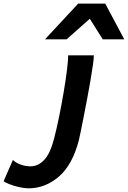

<svg xmlns="http://www.w3.org/2000/svg" viewBox="-193 -793 693 1040"><path d="M176.3 -493.2H315.4Q315.4 -477.5 310.3 -440.9Q305.2 -404.3 296.9 -356.2Q288.6 -308.1 278.8 -256.6Q269 -205.1 260 -158.7Q251 -112.3 244.1 -79.6Q237.3 -46.9 234.9 -36.6Q200.7 98.6 126.7 162.8Q52.7 227.1 -38.6 227.1Q-61 227.1 -89.6 220.5Q-118.2 213.9 -141.6 204.8Q-165 195.8 -173.3 188L-123 73.2Q-110.4 86.9 -83.7 97.4Q-57.1 107.9 -27.3 107.9Q13.2 107.9 46.1 73.5Q79.1 39.1 100.1 -42.5Q114.7 -99.1 128.2 -166Q141.6 -232.9 152.6 -297.9Q163.6 -362.8 169.9 -414.8Q176.3 -466.8 176.3 -493.2ZM480 -580.1H363.3L293.5 -691.4L168 -580.1H50.8L230.5 -773.4H377Z"/></svg>

Font: Andika
Style: Bold Italic
Weight: 700
Italic angle: -14°
Designer: Victor Gaultney, Annie Olsen, Julie Remington, Don Collingsworth, Eric Hays, Becca Hirsbrunner
Foundry: SIL International
Version: Version 6.101